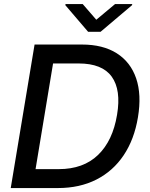

<svg xmlns="http://www.w3.org/2000/svg" viewBox="-20 -953 762 973"><path d="M273.1 0H34.4L155.2 -727.3H394.9Q502.1 -727.3 572.1 -682.7Q642 -638.1 670.1 -555.6Q698.2 -473 679 -358.3Q660.5 -246.4 606.7 -166.2Q552.9 -85.9 468.4 -43Q383.9 0 273.1 0ZM160.2 -95.9H277.7Q402.3 -95.9 476.9 -167.8Q551.5 -239.7 573.2 -371.4Q594.5 -497.5 546.2 -564.5Q497.9 -631.4 378.6 -631.4H248.9ZM399.1 -932.5 468 -853 563.2 -932.5H650.2L649.1 -926.8L489.7 -791.9H426.5L311.1 -926.8L312.1 -932.5Z"/></svg>

Font: Inter UI Medium
Style: Italic
Weight: 500
Italic angle: 9.39999°
Designer: Rasmus Andersson
Foundry: rsms
Version: 3.2;8d6f07862